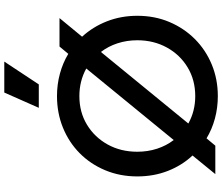

<svg xmlns="http://www.w3.org/2000/svg" viewBox="-92 -958 1061 918"><g transform="rotate(-90 439.0 -498.5)"><path d="M66 0H202L237 -42Q280 -16 331.5 -2Q383 12 439 12Q520 12 590 -17Q660 -46 712 -98Q764 -150 793.5 -220Q823 -290 823 -373Q823 -451 796.5 -518.5Q770 -586 723 -637L812 -745H676L641 -703Q598 -729 546.5 -743Q495 -757 439 -757Q358 -757 288 -728.5Q218 -700 166 -648.5Q114 -597 84.5 -526.5Q55 -456 55 -373Q55 -294 81.5 -226.5Q108 -159 155 -109ZM173 -373Q173 -452 207.5 -514.5Q242 -577 302 -613.5Q362 -650 439 -650Q511 -650 571 -617L229 -199Q202 -234 187.5 -278.5Q173 -323 173 -373ZM439 -96Q367 -96 308 -129L650 -547Q677 -512 691.5 -467.5Q706 -423 706 -373Q706 -295 671.5 -232Q637 -169 576.5 -132.5Q516 -96 439 -96ZM383 -844H495L604 -1009H456Z"/></g></svg>

Font: Custom Plus Jakarta Sans SemiBold
Style: Regular
Weight: 600
Designer: Gumpita Rahayu & FullSphere
Foundry: Tokotype & FullSphere
Version: Version 1.001;hotconv 1.0.117;makeotfexe 2.5.65602